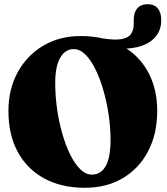

<svg xmlns="http://www.w3.org/2000/svg" viewBox="-20 -881 792 911"><path d="M363 -710Q417.5 -710 466 -699Q528.5 -689 560.5 -696.2Q592.5 -703.5 603.5 -722.5Q614.5 -741.5 614.5 -767.5V-786.5Q614.5 -822 631.5 -841.5Q648.5 -861 680.5 -861Q712 -861 728.8 -840.8Q745.5 -820.5 745 -784Q745 -726.5 702 -690.8Q659 -655 580.5 -650.5Q650 -605 688 -529Q726 -453 726 -355Q726 -246 683 -163.8Q640 -81.5 562.8 -35.8Q485.5 10 382.5 10Q271.5 10 190 -34.2Q108.5 -78.5 64.2 -160.2Q20 -242 20 -354Q20 -458 64 -538.2Q108 -618.5 185.2 -664.2Q262.5 -710 363 -710ZM504.5 -217.5Q504.5 -276 495.5 -336.5Q486.5 -397 470.5 -452.8Q454.5 -508.5 432.8 -552.5Q411 -596.5 385 -622.2Q359 -648 330 -648Q289 -648 265.5 -606.8Q242 -565.5 242 -487.5Q242 -428 250.5 -366.5Q259 -305 275 -248.8Q291 -192.5 312.8 -148.2Q334.5 -104 360.8 -78.2Q387 -52.5 416 -52.5Q458.5 -52.5 481.5 -93Q504.5 -133.5 504.5 -217.5Z"/></svg>

Font: Fraunces 144pt S050 Black
Style: Regular
Weight: 900
Version: Version 1.000; ttfautohint (v1.8.3)